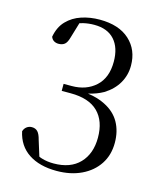

<svg xmlns="http://www.w3.org/2000/svg" viewBox="-113 -827 783 925"><g transform="rotate(15 278.5 -364.0)"><path d="M256 15Q171 15 116.5 -21Q62 -57 47 -127Q52 -142 63 -150Q74 -158 88 -158Q106 -158 117 -146.5Q128 -135 135 -107L159 -30Q167 -26 175 -24Q201 -16 233 -16Q317 -16 362.5 -63.5Q408 -111 408 -191Q408 -274 362.5 -319Q317 -364 226 -364H181V-399H221Q294 -399 340.5 -441.5Q387 -484 387 -564Q387 -634 352 -673Q317 -712 251 -712Q223 -712 197 -706Q188 -704 179 -701L156 -624Q149 -598 137.5 -588.5Q126 -579 107 -579Q94 -579 84 -585Q74 -591 69 -604Q78 -654 107.5 -684.5Q137 -715 179.5 -729Q222 -743 270 -743Q366 -743 419 -694.5Q472 -646 472 -567Q472 -520 449 -480Q426 -440 381 -412Q349 -394 307 -384Q358 -377 394 -358Q444 -333 468.5 -289.5Q493 -246 493 -188Q493 -127 463 -81.5Q433 -36 379.5 -10.5Q326 15 256 15Z"/></g></svg>

Font: Early Summer Mincho
Style: Regular
Weight: 400
Designer: GuiWonder
Version: Version 1.002